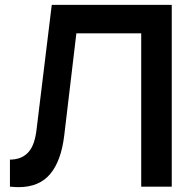

<svg xmlns="http://www.w3.org/2000/svg" viewBox="-20 -770 802 792"><path d="M688.5 0H562.5V-632.5H295L245 -211.5Q232.5 -106.5 187 -52.2Q141.5 2 56.5 2Q51 2 42.2 1.5Q33.5 1 21 0V-111.5Q47.5 -112 66.5 -120.2Q85.5 -128.5 98.8 -144.2Q112 -160 119.8 -183.2Q127.5 -206.5 131 -237.5L193.5 -750H688.5Z"/></svg>

Font: Russisch Sans
Style: Bold
Weight: 700
Designer: Michael Sharanda (font) & Cristiano Sobral (main changes)
Foundry: Michael Sharanda
Version: Version 2.00;September 8, 2020;FontCreator 13.0.0.2681 64-bi